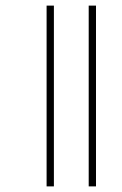

<svg xmlns="http://www.w3.org/2000/svg" viewBox="-20 -615 435 684"><path d="M296 49H322V-595H296ZM146 49H172V-595H146Z"/></svg>

Font: Noto Sans Malayalam ExtraCondensed Thin
Style: Regular
Weight: 100
Width: 2
Designer: Jelle Bosma - Monotype Design Team
Foundry: Monotype Imaging Inc.
Version: Version 2.104